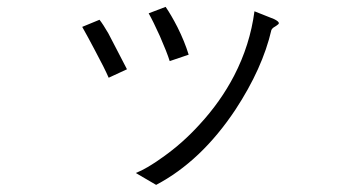

<svg xmlns="http://www.w3.org/2000/svg" viewBox="-20 -553 1040 553"><path d="M266.6 -496.1 216.8 -475.6Q233.4 -446.3 253.9 -407.2Q281.2 -356.4 293 -329.1L345.7 -353.5L318.4 -406.2Q300.8 -440.4 292 -457Q277.3 -482.4 266.6 -496.1ZM457 -533.2 408.2 -514.6Q420.9 -492.2 440.4 -449.2Q460.9 -402.3 468.8 -377L523.4 -395.5Q511.7 -433.6 491.2 -474.6Q472.7 -510.7 457 -533.2ZM769.5 -498 712.9 -520.5Q700.2 -423.8 654.3 -335Q615.2 -259.8 554.7 -194.3Q505.9 -140.6 449.2 -100.6Q403.3 -67.4 371.1 -54.7L429.7 -20.5Q559.6 -88.9 658.2 -237.3Q736.3 -356.4 761.7 -466.8Q763.7 -470.7 767.6 -473.6Q770.5 -475.6 775.4 -478.5Q783.2 -483.4 783.2 -486.3Q783.2 -491.2 769.5 -498Z"/></svg>

Font: Dotum
Style: Regular
Weight: 400
Version: Version 2.21